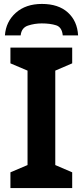

<svg xmlns="http://www.w3.org/2000/svg" viewBox="-20 -956 421 976"><path d="M347 0H33V-80L120 -117V-597L33 -634V-714H347V-634L261 -597V-117L347 -80ZM193 -936Q111 -936 60.5 -891Q10 -846 5 -776H85Q89 -815 122.5 -826Q156 -837 192 -837Q235 -837 265 -827.5Q295 -818 299 -776H377Q373 -849 325 -892.5Q277 -936 193 -936Z"/></svg>

Font: Noto Sans UI
Style: Bold
Weight: 700
Designer: Monotype Design Team
Foundry: Monotype Imaging Inc.
Version: Version 1.901